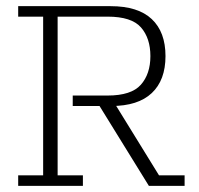

<svg xmlns="http://www.w3.org/2000/svg" viewBox="-20 -603 647 623"><path d="M39 0V-34H120V-549H39V-583H339Q428 -583 472.5 -541Q517 -499 517 -421Q517 -343 472.5 -301Q428 -259 341 -259H326L348 -274L496 -34H579V0H463L303 -259H216V-293H329Q406 -293 437 -328Q468 -363 468 -421Q468 -479 437.5 -514Q407 -549 329 -549H167V-34H249V0Z"/></svg>

Font: Rokkitt ExtraLight
Style: Regular
Weight: 250
Version: Version 3.103